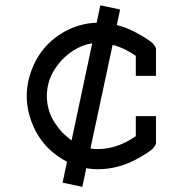

<svg xmlns="http://www.w3.org/2000/svg" viewBox="-20 -642 704 740"><path d="M312.5 6.3 297.4 78.1 221.2 62 238.3 -18.6Q200.2 -38.1 168 -68.8Q127 -109.4 105 -163.8Q83 -218.3 83 -272Q83 -325.7 105 -380.1Q127 -434.6 168 -475.1Q208 -513.2 256.8 -533.7Q303.7 -553.2 352.5 -554.2L366.7 -621.6L442.9 -605.5L430.2 -545.4Q471.7 -535.2 511.2 -512.7Q562 -484.4 571.3 -472.2Q578.6 -462.9 581.1 -455.6V-349.6H503.4V-426.8Q459.5 -457.5 414.1 -469.2L328.6 -69.8Q342.3 -67.4 356 -67.4Q432.1 -67.4 503.4 -117.2V-194.3H581.1V-88.4Q578.6 -81.1 571.3 -71.8Q562 -59.6 511.2 -31.2Q437.5 10.3 356 10.3Q334 10.3 312.5 6.3ZM255.9 -101.1 335.4 -475.1Q299.8 -470.2 265.1 -448.7Q219.7 -420.4 190.2 -374Q160.6 -327.6 160.6 -272Q160.6 -216.3 190.4 -169.9Q216.8 -128.4 255.9 -101.1Z"/></svg>

Font: Turpis
Style: Regular
Weight: 400
Designer: GGBotNet
Foundry: f0n7
Version: 1.00